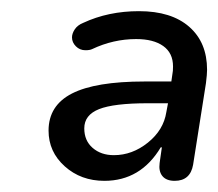

<svg xmlns="http://www.w3.org/2000/svg" viewBox="-20 -734 391 344"><path d="M67 -500Q67 -545 109 -566.5Q151 -588 239 -588H287L289 -602Q290 -606 290 -615Q290 -639 272.5 -651.5Q255 -664 224 -664Q183 -664 145 -646Q141 -644 133 -644Q123 -644 116 -651Q109 -658 109 -667Q109 -674 114 -681.5Q119 -689 129 -693Q174 -714 229 -714Q287 -714 319 -686Q351 -658 351 -609Q351 -601 349 -585L326 -439Q321 -410 293 -410Q278 -410 271 -418.5Q264 -427 266 -442L270 -470H268Q232 -410 167 -410Q125 -410 96 -436Q67 -462 67 -500ZM184 -456Q217 -456 245 -478.5Q273 -501 278 -533L281 -549H245Q184 -549 157.5 -538.5Q131 -528 131 -504Q131 -482 146 -469Q161 -456 184 -456Z"/></svg>

Font: SN Pro
Style: Italic
Weight: 400
Italic angle: -9°
Designer: Tobias Whetton
Foundry: Supernotes
Version: Version 1.003